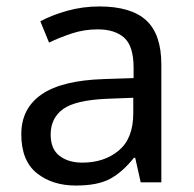

<svg xmlns="http://www.w3.org/2000/svg" viewBox="-20 -565 601 595"><path d="M288 -545Q386 -545 433 -502Q480 -459 480 -365V0H416L399 -76H395Q360 -32 321.5 -11Q283 10 215 10Q142 10 94 -28.5Q46 -67 46 -149Q46 -229 109 -272.5Q172 -316 303 -320L394 -323V-355Q394 -422 365 -448Q336 -474 283 -474Q241 -474 203 -461.5Q165 -449 132 -433L105 -499Q140 -518 188 -531.5Q236 -545 288 -545ZM314 -259Q214 -255 175.5 -227Q137 -199 137 -148Q137 -103 164.5 -82Q192 -61 235 -61Q303 -61 348 -98.5Q393 -136 393 -214V-262Z"/></svg>

Font: Noto Sans Old South Arabian
Style: Regular
Weight: 400
Designer: Monotype Design Team
Foundry: Monotype Imaging Inc.
Version: Version 2.001; ttfautohint (v1.8.4.7-5d5b)